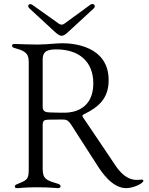

<svg xmlns="http://www.w3.org/2000/svg" viewBox="-20 -954 759 978"><path d="M622.2 4.3C660.5 4.3 710.2 -19.9 710.2 -33.4C710.2 -36.9 708.1 -39.1 703.1 -39.1C696.7 -39.1 686.1 -37.6 676.1 -37.6C644.2 -37.6 607.2 -53.3 569.6 -108.7C494 -221.2 527 -172.9 405.5 -352.3C402 -356.9 399.5 -361.5 399.9 -364.3C400.2 -367.5 404.1 -370.4 407.7 -372.2C484.7 -409.1 533.4 -454.9 533.4 -545.5C533.4 -721.6 349.4 -733.7 298.3 -733.7C263.1 -733.7 229.4 -728 179 -727.3H161.9C101.2 -727.6 77.8 -730.1 55.4 -730.1C46.5 -730.1 41.5 -727.6 41.2 -721.6C41.5 -713.8 45.1 -711.6 63.2 -706.7C130 -689.3 126.1 -661.6 126.4 -625V-103C126.4 -47.9 125 -38.7 78.1 -20.6C58.9 -13.1 55.4 -10.3 55.4 -4.3C55.4 1.8 59.3 4.3 66.8 4.3C88.1 4.3 97.3 0 169 0C237.2 0 262.8 4.3 275.6 4.3C284.1 4.3 288.4 0.7 288.4 -5.7C288.4 -10.7 285.5 -14.9 271.3 -19.2C215.9 -35.5 197.4 -42.6 197.4 -95.2V-317.5C197.4 -340.9 206.7 -344.1 228.7 -344.5C255 -344.8 278.4 -345.2 293.3 -345.2C316.8 -345.2 325.3 -344.5 343 -318.2C354.4 -301.1 477.3 -108.7 478 -108C498.6 -76 552.6 4.3 622.2 4.3ZM130 -911.2 259.2 -791.9C290.1 -763.5 300.1 -766.3 328.1 -791.9L457.4 -911.2C471.2 -924 456.7 -942.1 438.9 -929L308.2 -833.5C299 -826.7 289.1 -826.7 279.5 -833.5L146.3 -928.3C127.8 -941.4 115.8 -924.4 130 -911.2ZM197.4 -411.2V-652C197.4 -693.2 222.3 -702.4 267 -702.4C380 -702.4 455.3 -642.8 455.3 -529.1C455.3 -397.7 354.4 -380 311.1 -380C284.1 -380 259.6 -380.3 232.2 -381.4C207 -382.5 197.4 -389.2 197.4 -411.2Z"/></svg>

Font: Margiela Serif Light
Style: Regular
Weight: 300
Designer: Andreas Faust, Stefan Endress
Version: Version 1.002;FEAKit 1.0